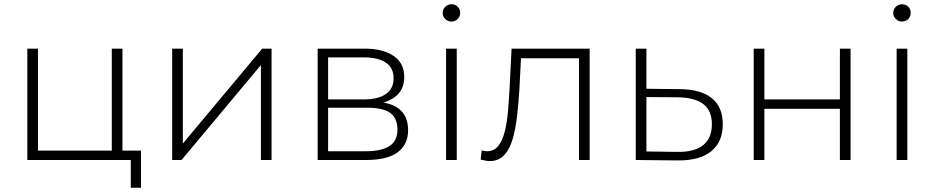

<svg xmlns="http://www.w3.org/2000/svg" viewBox="-20 -750 4380 900"><path d="M108 0V-522H158V-44H504V-522H554V0ZM593 130V-7L607 0H504V-44H641V130Z M787 0V-522H837V-77L1209 -522H1253V0H1203V-445L831 0Z M1469 0V-522H1689Q1775 -522 1825 -488Q1875 -454 1875 -389Q1875 -325 1826.5 -292Q1778 -259 1701 -259L1715 -274Q1807 -274 1850 -240Q1893 -206 1893 -140Q1893 -73 1844.5 -36.5Q1796 0 1695 0ZM1518 -41H1694Q1767 -41 1805 -65Q1843 -89 1843 -142Q1843 -196 1809.5 -220.5Q1776 -245 1702 -245H1518ZM1518 -284H1686Q1752 -284 1788.5 -309Q1825 -334 1825 -383Q1825 -432 1788.5 -456.5Q1752 -481 1686 -481H1518Z M2071 0V-522H2121V0ZM2096 -649Q2079 -649 2067 -661Q2055 -673 2055 -689Q2055 -706 2067 -718Q2079 -730 2096 -730Q2114 -730 2125.5 -718.5Q2137 -707 2137 -690Q2137 -673 2125.5 -661Q2114 -649 2096 -649Z M2233 -2 2238 -45Q2244 -44 2250.5 -42.5Q2257 -41 2262 -41Q2296 -41 2316 -66.5Q2336 -92 2346.5 -135Q2357 -178 2361.5 -232Q2366 -286 2369 -342L2378 -522H2744V0H2694V-493L2708 -477H2410L2423 -494L2415 -338Q2411 -270 2404 -208Q2397 -146 2383 -98Q2369 -50 2343 -22.5Q2317 5 2276 5Q2266 5 2255.5 3Q2245 1 2233 -2Z M3169 -332Q3266 -331 3317 -289.5Q3368 -248 3368 -168Q3368 -85 3314 -41Q3260 3 3157 2L2960 0V-522H3010V-334ZM3156 -38Q3236 -37 3276.5 -70Q3317 -103 3317 -168Q3317 -231 3277 -262Q3237 -293 3156 -294L3010 -295V-40Z M3513 0V-522H3563V-284H3917V-522H3967V0H3917V-240H3563V0Z M4183 0V-522H4233V0ZM4208 -649Q4191 -649 4179 -661Q4167 -673 4167 -689Q4167 -706 4179 -718Q4191 -730 4208 -730Q4226 -730 4237.5 -718.5Q4249 -707 4249 -690Q4249 -673 4237.5 -661Q4226 -649 4208 -649Z"/></svg>

Font: Modern
Style: Regular
Weight: 300
Designer: Julieta Ulanovsky
Foundry: Julieta Ulanovsky
Version: Version 8.000